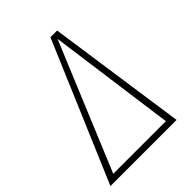

<svg xmlns="http://www.w3.org/2000/svg" viewBox="-210 -785 887 887"><g transform="rotate(-45 233.5 -341.0)"><path d="M320.8 -682.1 418.9 0H-13.2L276.9 -682.1ZM294.9 -653.8 36.1 -30.8H379.9Z"/></g></svg>

Font: Fira Sans Compressed UltraLight
Style: Italic
Weight: 200
Width: 3
Italic angle: -8°
Designer: Carrois Corporate & Edenspiekermann AG
Foundry: Carrois Corporate GbR & Edenspiekermann AG
Version: Version 4.203;PS 004.203;hotconv 1.0.88;makeotf.lib2.5.64775